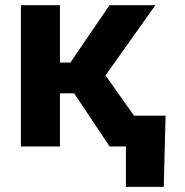

<svg xmlns="http://www.w3.org/2000/svg" viewBox="-20 -566 715 742"><path d="M60.7 0V-545.9H211.7V-324.4H252.1L403.3 -545.9H580.5L387.7 -274.6L582.2 0H403.5L266.6 -205.3H211.7V0ZM466.6 156.2V0H424V-119.1H619.9L612.9 156.2Z"/></svg>

Font: GitLab Sans
Style: Regular
Weight: 400
Designer: Rasmus Andersson
Foundry: Modifications by GitLab B.V., manufactured by rsms
Version: Version 4.000;git-c8fb6b7